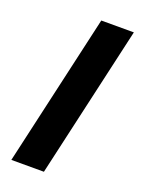

<svg xmlns="http://www.w3.org/2000/svg" viewBox="-135 -766 627 831"><g transform="rotate(20 179.0 -350.0)"><path d="M24.5 0H174.5L334 -700H184Z"/></g></svg>

Font: MCL Standard Bold
Style: Regular
Weight: 700
Designer: Květoslav Bartoš
Foundry: Florian Karsten
Version: Version 1.001;Glyphs 3.2.3 (3260)